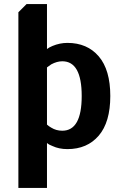

<svg xmlns="http://www.w3.org/2000/svg" viewBox="-20 -720 600 940"><path d="M70 200V-660L110 -700H210V-480Q220 -488 237 -495Q273 -510 310 -510Q407 -510 463.5 -444Q520 -378 520 -250Q520 -122 463.5 -56Q407 10 310 10Q269 10 237 -5Q220 -11 210 -20V200ZM285 -80Q380 -80 380 -250Q380 -420 285 -420Q259 -420 231 -405L210 -390V-110Q220 -101 231 -95Q255 -80 285 -80Z"/></svg>

Font: Scada
Style: Bold
Weight: 700
Designer: Jovanny Lemonad
Foundry: Jovanny Lemonad
Version: Version 4.100;PS 004.100;hotconv 1.0.88;makeotf.lib2.5.64775